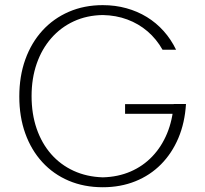

<svg xmlns="http://www.w3.org/2000/svg" viewBox="-20 -742 816 766"><path d="M390 5Q315.5 5 254.2 -21Q193 -47 148.8 -95.2Q104.5 -143.5 80.8 -209.8Q57 -276 57 -357Q57 -438 81 -504.8Q105 -571.5 149.2 -620Q193.5 -668.5 254.8 -695Q316 -721.5 390 -721.5Q440 -721.5 484.2 -709.2Q528.5 -697 566 -674Q603.5 -651 633 -618Q662.5 -585 682.5 -543.5H628.5Q604.5 -586 568.8 -616.8Q533 -647.5 488 -664.2Q443 -681 390 -682Q326.5 -681 274.5 -657Q222.5 -633 184.8 -590Q147 -547 126.5 -488.2Q106 -429.5 106 -358.5Q106 -287.5 126.2 -228.8Q146.5 -170 184 -127.2Q221.5 -84.5 273.8 -60.5Q326 -36.5 390 -34.5Q450.5 -36 500.5 -57.5Q550.5 -79 587.5 -117.8Q624.5 -156.5 646.5 -209.5Q668.5 -262.5 673 -327H722Q717.5 -252.5 691.8 -191.5Q666 -130.5 622.5 -86.5Q579 -42.5 520 -18.8Q461 5 390 5ZM479 -288V-326.5H708.5V-288Z"/></svg>

Font: Russolo 10pt ExtraLight
Style: Regular
Weight: 200
Designer: Micah Stupak-Hahn
Version: Version 1.000